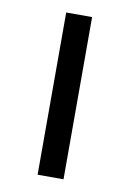

<svg xmlns="http://www.w3.org/2000/svg" viewBox="-67 -569 412 613"><g transform="rotate(10 139.5 -263.0)"><path d="M182.1 -525.9V0H98.1V-525.9Z"/></g></svg>

Font: Fira Sans Book
Style: Regular
Weight: 350
Designer: Carrois Corporate & Edenspiekermann AG
Foundry: Carrois Corporate GbR & Edenspiekermann AG
Version: Version 4.203;PS 004.203;hotconv 1.0.88;makeotf.lib2.5.64775